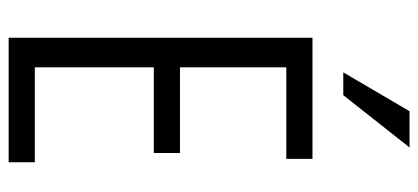

<svg xmlns="http://www.w3.org/2000/svg" viewBox="-288 -702 990 455"><g transform="rotate(90 207.5 -475.0)"><path d="M70 0V-720H140V0ZM112 0V-62H365V0ZM112 -344V-406H343V-344ZM112 -658V-720H357V-658ZM206 -793H152L244 -950H330Z"/></g></svg>

Font: Instrument Sans Condensed
Style: Regular
Weight: 400
Width: 3
Designer: Rodrigo Fuenzalida
Foundry: fragTYPE
Version: Version 1.000;gftools[0.9.28]